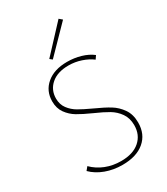

<svg xmlns="http://www.w3.org/2000/svg" viewBox="-220 -996 956 1099"><g transform="rotate(-30 258.0 -447.0)"><path d="M194 -728 355 -901 375 -884 210 -715ZM256 -334Q200 -359 166.5 -379Q133 -399 110 -431Q87 -463 87 -509Q87 -578 137.5 -620.5Q188 -663 273 -663Q320 -663 363 -650.5Q406 -638 437 -614L422 -592Q393 -614 353 -627.5Q313 -641 270 -641Q197 -641 155.5 -605Q114 -569 114 -512Q114 -473 135 -445Q156 -417 187 -399Q218 -381 270 -357Q330 -330 366 -308Q402 -286 427.5 -249.5Q453 -213 453 -159Q453 -82 400.5 -37.5Q348 7 255 7Q196 7 144.5 -12Q93 -31 58 -66L76 -88Q111 -53 158 -34.5Q205 -16 259 -16Q338 -16 382 -54.5Q426 -93 426 -157Q426 -204 403 -236.5Q380 -269 346.5 -289Q313 -309 256 -334Z"/></g></svg>

Font: Ysabeau Infant Extralight
Style: Regular
Weight: 200
Designer: Christian Thalmann (Catharsis Fonts)
Version: Version 0.003